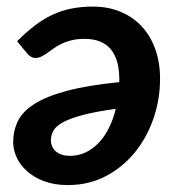

<svg xmlns="http://www.w3.org/2000/svg" viewBox="-20 -540 527 568"><path d="M19 -119C19 -104.3 22.4 -89.5 29.2 -74.5C36.1 -59.5 46.2 -45.9 59.8 -33.8C73.2 -21.6 90.1 -11.7 110.2 -4C130.4 3.7 153.8 7.5 180.5 7.5C221.8 7.5 259.2 -1.2 292.8 -18.8C326.2 -36.2 354.9 -59.7 378.8 -89C402.6 -118.3 421 -151.8 434 -189.5C447 -227.2 453.5 -266.3 453.5 -307C453.5 -339.3 448.8 -368.7 439.2 -395C429.8 -421.3 416.3 -443.8 399 -462.2C381.7 -480.8 360.8 -495.1 336.5 -505.2C312.2 -515.4 285 -520.5 255 -520.5C231.7 -520.5 210.2 -518.5 190.5 -514.5C170.8 -510.5 152.2 -504.3 134.5 -496C116.8 -487.7 99.5 -477 82.5 -464C65.5 -451 48.2 -435.7 30.5 -418L62 -380C65 -376.7 68.4 -373.9 72.2 -371.8C76.1 -369.6 80 -368.5 84 -368.5C90.7 -368.5 96.8 -369.9 102.5 -372.8C108.2 -375.6 113.9 -379.1 119.8 -383.2C125.6 -387.4 131.9 -391.9 138.8 -396.8C145.6 -401.6 153.2 -406.1 161.8 -410.2C170.2 -414.4 180.1 -417.9 191.2 -420.8C202.4 -423.6 215.5 -425 230.5 -425C298.8 -425 333 -384.7 333 -304C333 -302.7 332.9 -301.5 332.8 -300.5C332.6 -299.5 332.5 -298.3 332.5 -297C269.8 -290.7 218.2 -282.1 177.8 -271.2C137.2 -260.4 105.2 -247.5 81.8 -232.5C58.2 -217.5 41.9 -200.5 32.8 -181.5C23.6 -162.5 19 -141.7 19 -119ZM187.5 -79C177.2 -79 168.4 -80.3 161.2 -83C154.1 -85.7 148.2 -89.2 143.8 -93.5C139.2 -97.8 135.9 -102.7 133.8 -108C131.6 -113.3 130.5 -118.5 130.5 -123.5C130.5 -133.5 132.8 -143 137.2 -152C141.8 -161 150.8 -169.4 164.5 -177.2C178.2 -185.1 197.6 -192.4 222.8 -199.2C247.9 -206.1 281.2 -212.3 322.5 -218C317.5 -197.3 310.8 -178.5 302.2 -161.5C293.8 -144.5 283.8 -129.9 272.2 -117.8C260.8 -105.6 247.8 -96.1 233.5 -89.2C219.2 -82.4 203.8 -79 187.5 -79Z"/></svg>

Font: Lato
Style: Bold Italic
Weight: 700
Italic angle: -7°
Designer: Lukasz Dziedzic
Foundry: tyPoland Lukasz Dziedzic
Version: Version 2.007; 2014-02-27